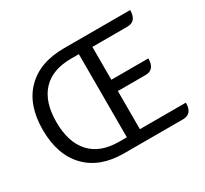

<svg xmlns="http://www.w3.org/2000/svg" viewBox="-147 -949 1242 1164"><g transform="rotate(-30 473.5 -367.0)"><path d="M413 0Q246 0 152 -97Q58 -195 58 -369Q58 -543 152 -638Q246 -734 417 -734H880Q880 -655 815 -655H570V-425H829Q829 -346 764 -346H570V-79H892Q892 0 827 0ZM423 -76H477V-658H423Q291 -658 222 -584Q153 -510 153 -369Q153 -228 222 -152Q291 -76 423 -76Z"/></g></svg>

Font: Swei Toothpaste CJK TC
Style: Regular
Weight: 400
Version: Version 1.0